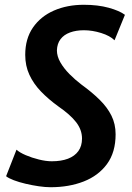

<svg xmlns="http://www.w3.org/2000/svg" viewBox="-20 -775 552 803"><path d="M191.5 8Q169.5 8 142 4Q114.5 0 87 -6.5Q59.5 -13 37.8 -21.2Q16 -29.5 5.5 -38L49 -149Q62 -137 87.8 -126Q113.5 -115 143 -107.8Q172.5 -100.5 196.5 -100.5Q236 -100.5 264.2 -111.2Q292.5 -122 307.8 -143.2Q323 -164.5 323 -195.5Q323 -232 298.5 -263.8Q274 -295.5 224 -330Q182.5 -360 151.2 -392.5Q120 -425 102.8 -462.5Q85.5 -500 85.5 -545.5Q85.5 -613 117.8 -659.8Q150 -706.5 205.5 -730.8Q261 -755 330.5 -755Q389.5 -755 434.8 -742.5Q480 -730 502.5 -713L459 -606.5Q440 -625.5 403 -637Q366 -648.5 331 -648.5Q298 -648.5 272.8 -639.2Q247.5 -630 233.2 -611.2Q219 -592.5 218 -564.5Q218 -539.5 232.5 -514.2Q247 -489 270.5 -465.2Q294 -441.5 321 -421Q364.5 -389.5 396.5 -358Q428.5 -326.5 446 -291.5Q463.5 -256.5 463.5 -213.5Q463.5 -138 427.5 -89Q391.5 -40 330 -16Q268.5 8 191.5 8Z"/></svg>

Font: Merriweather Sans SemiBold
Style: Italic
Weight: 600
Italic angle: -7.5°
Designer: Eben Sorkin
Foundry: Eben Sorkin
Version: Version 2.001